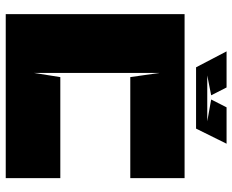

<svg xmlns="http://www.w3.org/2000/svg" viewBox="-92 -738 829 686"><g transform="rotate(90 323.0 -394.5)"><path d="M240 -550 255 -445H616V-639H30V0H616V-195H255L240 -100ZM320 -734 292 -789H163L220 -680H439L493 -789H363L335 -734L413 -720H249Z"/></g></svg>

Font: Banana Brick
Style: Regular
Weight: 400
Designer: artmaker
Foundry: artmaker
Version: Version 4.000 2011 initial release